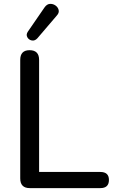

<svg xmlns="http://www.w3.org/2000/svg" viewBox="-20 -967 590 987"><path d="M133 0Q84 0 84 -50V-659Q84 -709 132 -709Q181 -709 181 -659V-83H496Q540 -83 540 -42Q540 0 496 0ZM172 -770Q159 -756 143.5 -759Q128 -762 120.5 -775.5Q113 -789 123 -804L209 -929Q221 -946 236.5 -947Q252 -948 265 -939Q278 -930 281.5 -915.5Q285 -901 272 -887Z"/></svg>

Font: Chiron GoRound TC
Style: Regular
Weight: 400
Designer: Ryoko NISHIZUKA 西塚涼子 (kana, bopomofo & ideographs); Paul D. Hunt (Latin, Greek & Cyrillic); Sandoll Communications 산돌커뮤니
Foundry: Adobe
Version: Version 1.000;hotconv 1.1.1;makeotfexe 2.6.0